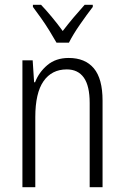

<svg xmlns="http://www.w3.org/2000/svg" viewBox="-20 -785 521 805"><path d="M268 -542Q337 -542 373.5 -498.5Q410 -455 410 -363V0H356V-353Q356 -425 331.5 -459.5Q307 -494 260 -494Q197 -494 162.5 -444.5Q128 -395 128 -294V0H74V-532H117L123 -440H127Q143 -482 178.5 -512Q214 -542 268 -542ZM217 -606Q204 -629 187 -656.5Q170 -684 151.5 -710Q133 -736 118 -756V-765H152Q173 -743 197.5 -713.5Q222 -684 243 -655Q266 -685 287.5 -710.5Q309 -736 335 -765H369V-756Q345 -725 315.5 -682.5Q286 -640 269 -606Z"/></svg>

Font: Noto Sans Lao Condensed Light
Style: Regular
Weight: 300
Width: 3
Designer: Monotype Design Team
Foundry: Monotype Imaging Inc.
Version: Version 2.003; ttfautohint (v1.8.4.7-5d5b)